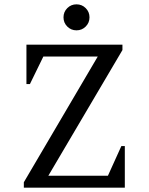

<svg xmlns="http://www.w3.org/2000/svg" viewBox="-20 -866 686 886"><path d="M90 0V-25L431 -605H180L118 -478H102V-660H545V-635L203 -55H478L540 -192H556V0ZM333 -726Q308 -726 290.5 -743.5Q273 -761 273 -786Q273 -811 290.5 -828.5Q308 -846 333 -846Q358 -846 375.5 -828.5Q393 -811 393 -786Q393 -761 375.5 -743.5Q358 -726 333 -726Z"/></svg>

Font: Spectral SC
Style: Regular
Weight: 400
Designer: Jean-Baptiste Levee
Foundry: Production Type
Version: Version 2.001